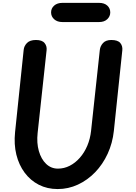

<svg xmlns="http://www.w3.org/2000/svg" viewBox="-20 -1276 922 1306"><path d="M372.5 10Q301.5 10 244.2 -19.2Q187 -48.5 147.8 -101.2Q108.5 -154 91.2 -224.2Q74 -294.5 82.5 -377L141 -936.5Q143.5 -963 163.5 -983.5Q183.5 -1004 224.5 -1004Q266.5 -1004 283.2 -983.2Q300 -962.5 297 -935L236 -372Q228.5 -304 244.2 -248.8Q260 -193.5 293.8 -161.2Q327.5 -129 374 -129Q416.5 -129 454.5 -148.5Q492.5 -168 523.2 -203Q554 -238 573.8 -284.8Q593.5 -331.5 599.5 -386L659 -936.5Q662 -963 681 -983.5Q700 -1004 737 -1004Q781 -1004 798 -983.8Q815 -963.5 812 -934L754.5 -386Q745.5 -302 712.2 -230Q679 -158 627 -104.2Q575 -50.5 509.8 -20.2Q444.5 10 372.5 10ZM404.5 -1126Q369.5 -1126 348.5 -1145Q327.5 -1164 327.5 -1191.5Q327.5 -1219.5 348.5 -1238Q369.5 -1256.5 404.5 -1256.5H654Q689.5 -1256.5 709.8 -1238Q730 -1219.5 730 -1191.5Q730 -1165 709.8 -1145.5Q689.5 -1126 654 -1126Z"/></svg>

Font: Edu SA Hand Cursive
Style: Regular
Weight: 400
Designer: Tina and Corey Anderson, Eben Sorkin, Mirko Velimirovic
Foundry: Google for Education
Version: Version 2.000